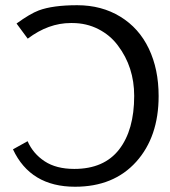

<svg xmlns="http://www.w3.org/2000/svg" viewBox="-20 -708 653 737"><path d="M251.5 -619.6Q166 -619.6 86.4 -559.6L43.5 -617.7Q95.2 -655.3 128.9 -668Q182.6 -688 276.4 -688Q370.1 -688 441.9 -644Q513.7 -600.1 551.3 -521.2Q588.9 -442.4 588.9 -339.4Q588.9 -182.6 502.7 -86.9Q416.5 8.8 268.1 8.8Q96.7 8.8 29.8 -134.8L85.9 -166Q106.9 -118.2 151.4 -88.9Q195.8 -59.6 265.1 -59.6Q379.4 -59.6 437.3 -134.3Q495.1 -209 495.1 -339.8Q495.1 -450.7 432.6 -533.2Q403.3 -572.8 357.7 -596.2Q312 -619.6 257.3 -619.6Z"/></svg>

Font: Molengo
Style: Regular
Weight: 400
Designer: moyogo
Foundry: moyogo
Version: Version 0.11; ttfautohint (v0.8) -G 32 -r 16 -x